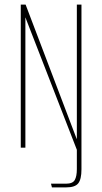

<svg xmlns="http://www.w3.org/2000/svg" viewBox="-20 -640 443 832"><path d="M205 172 201 156H266Q295 156 304 140Q313 124 313 93V9L93 -557L91 -563L90 -564V0H70V-620H91L310 -44L312 -39L313 -37V-620H333V94Q333 137 319 154.5Q305 172 267 172Z"/></svg>

Font: Smooch Sans Thin
Style: Regular
Weight: 100
Designer: Robert E. Leuschke
Foundry: Robert E. Leuschke
Version: Version 1.010